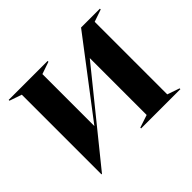

<svg xmlns="http://www.w3.org/2000/svg" viewBox="-127 -673 857 857"><g transform="rotate(-45 302.0 -244.0)"><path d="M72 -483 14 -503V-508H260V-503L202 -483V-155L471 -508H590V-503L532 -483V-25L590 -5V0H342V-5L402 -25V-384L75 20H72Z"/></g></svg>

Font: Nyght Serif Medium
Style: Regular
Weight: 500
Designer: Maksym Kobuzan
Version: Version 0.410